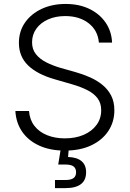

<svg xmlns="http://www.w3.org/2000/svg" viewBox="-20 -758 663 982"><path d="M311.5 12.2Q236.3 12.2 180.7 -13.2Q125 -38.6 93.5 -84.2Q62 -129.9 58.6 -190.4H128.4Q131.8 -145.5 156 -114.3Q180.2 -83 220.7 -66.7Q261.2 -50.3 311.5 -50.3Q366.2 -50.3 408 -68.4Q449.7 -86.4 473.6 -118.9Q497.6 -151.4 497.6 -194.3Q497.6 -230 479.5 -254.6Q461.4 -279.3 427.5 -296.6Q393.6 -314 346.2 -327.6L261.2 -352.1Q170.4 -377.9 123.5 -423.6Q76.7 -469.2 76.7 -538.6Q76.7 -597.7 107.9 -642.6Q139.2 -687.5 193.1 -712.6Q247.1 -737.8 315.4 -737.8Q384.8 -737.8 437.3 -712.4Q489.7 -687 520.3 -642.3Q550.8 -597.7 553.2 -540H485.8Q480.5 -602.5 433.3 -639.2Q386.2 -675.8 313.5 -675.8Q263.7 -675.8 225.3 -658.4Q187 -641.1 165.5 -610.8Q144 -580.6 144 -541.5Q144 -505.4 164.1 -480.5Q184.1 -455.6 217 -439Q250 -422.4 288.6 -411.1L366.2 -389.2Q404.8 -378.4 440.4 -362.5Q476.1 -346.7 504.2 -323.7Q532.2 -300.8 548.6 -269Q564.9 -237.3 564.9 -193.8Q564.9 -134.8 534.2 -88.1Q503.4 -41.5 446.8 -14.6Q390.1 12.2 311.5 12.2ZM261.2 204.1V162.6H315.4Q343.3 162.6 356.2 152.8Q369.1 143.1 369.1 123Q369.1 103 356.2 93.3Q343.3 83.5 314.5 83.5H277.8L294.4 -18.6H332V0L328.1 44.9Q373.5 46.4 397 66.2Q420.4 85.9 420.4 123Q420.4 163.6 393.8 183.8Q367.2 204.1 315.4 204.1Z"/></svg>

Font: Inter 18pt Light
Style: Regular
Weight: 300
Designer: Rasmus Andersson
Foundry: rsms
Version: Version 4.001;git-66647c0bb